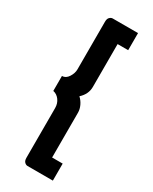

<svg xmlns="http://www.w3.org/2000/svg" viewBox="-200 -789 694 869"><g transform="rotate(30 146.5 -354.5)"><path d="M189.9 -650.9V-426.8Q189.9 -388.7 158.2 -359.9Q172.9 -346.7 181.4 -328.4Q189.9 -310.1 189.9 -293V-58.1H245.1V30.8H112.8Q104.5 30.8 97.2 23.7Q89.8 16.6 89.8 1V-258.8Q89.8 -282.7 76.7 -300.3Q63.5 -317.9 43.9 -321.8V-399.9Q63.5 -399.9 76.7 -420.2Q89.8 -440.4 89.8 -460.9V-710Q89.8 -726.1 97.4 -733.2Q105 -740.2 112.8 -740.2H245.1V-650.9Z"/></g></svg>

Font: Rawline SemiBold
Style: Regular
Weight: 600
Designer: Matt McInerney, Pablo Impallari, Rodrigo Fuenzalida
Foundry: Matt McInerney, Pablo Impallari, Rodrigo Fuenzalida
Version: Version 4.020;PS 004.020;hotconv 1.0.88;makeotf.lib2.5.64775